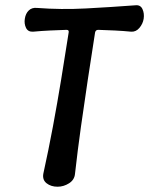

<svg xmlns="http://www.w3.org/2000/svg" viewBox="-20 -697 565 727"><path d="M264 -39Q262 -16 241.5 -3Q221 10 198 10Q173 10 156.5 -3Q140 -16 144 -39Q164 -130 180.5 -218.5Q197 -307 211.5 -395.5Q226 -484 240 -574Q242 -584 232 -584Q201 -583 169 -581.5Q137 -580 105 -577Q86 -576 78.5 -591.5Q71 -607 74 -626Q77 -646 89 -657.5Q101 -669 120 -667Q212 -660 305.5 -665Q399 -670 493 -677Q512 -679 519.5 -662.5Q527 -646 524 -626Q521 -607 508 -591.5Q495 -576 477 -577Q446 -580 415 -581.5Q384 -583 352 -584Q342 -584 340 -574Q326 -485 312.5 -395.5Q299 -306 286.5 -217Q274 -128 264 -39Z"/></svg>

Font: Winky Sans
Style: Italic
Weight: 400
Italic angle: -8.97852°
Designer: Simon Atzbach
Foundry: typofactur
Version: Version 1.205